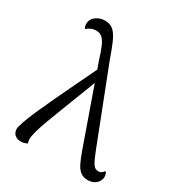

<svg xmlns="http://www.w3.org/2000/svg" viewBox="-176 -843 898 970"><g transform="rotate(30 273.0 -358.0)"><path d="M479 13Q453 13 436 -0.5Q419 -14 407 -39.5Q395 -65 383 -98L227 -540Q213 -586 201 -613Q189 -640 175 -651.5Q161 -663 142 -663Q124 -663 109 -656Q94 -649 87 -641Q84 -645 81.5 -652Q79 -659 79 -666Q79 -695 102 -712Q125 -729 154 -729Q187 -729 206 -710Q225 -691 240.5 -655Q256 -619 274 -567L442 -135Q458 -94 470.5 -73Q483 -52 504 -52Q515 -52 523.5 -58.5Q532 -65 536 -72Q540 -68 543 -60.5Q546 -53 546 -42Q546 -31 539 -18Q532 -5 517 4Q502 13 479 13ZM89 13Q72 13 60.5 6Q49 -1 44.5 -11.5Q40 -22 40 -30Q40 -44 51 -75.5Q62 -107 81 -150.5Q100 -194 123 -243Q146 -292 169.5 -341Q193 -390 213.5 -433Q234 -476 248 -505L282 -476Q273 -448 257.5 -408Q242 -368 224 -321.5Q206 -275 188 -228.5Q170 -182 154.5 -140.5Q139 -99 130.5 -68Q122 -37 122 -21Q122 -15 123 -8.5Q124 -2 127 3Q121 7 111 10Q101 13 89 13Z"/></g></svg>

Font: Arima Thin
Style: Regular
Weight: 400
Version: Version 1.100